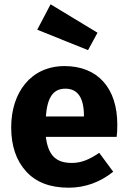

<svg xmlns="http://www.w3.org/2000/svg" viewBox="-20 -855 592 892"><path d="M153 -717 389 -622 433 -703 215 -835ZM525 -276C525 -447 433 -548 280 -548C123 -548 32 -425 32 -263C32 -178 55 -110 101 -59C147 -8 213 17 299 17C375 17 444 -8 506 -57L441 -145C394 -113 357 -98 314 -98C243 -98 204 -130 193 -219H522C524 -235 525 -254 525 -276ZM370 -314H193C200 -406 229 -443 284 -443C340 -443 369 -402 370 -321Z"/></svg>

Font: Fira Sans
Style: Bold
Weight: 700
Designer: Carrois Corporate & Edenspiekermann AG
Foundry: Carrois Corporate GbR & Edenspiekermann AG
Version: Version 4.203